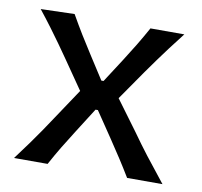

<svg xmlns="http://www.w3.org/2000/svg" viewBox="-65 -599 704 668"><g transform="rotate(10 287.0 -265.0)"><path d="M25.9 0Q52.7 -35.6 71.8 -62.3Q90.8 -88.9 106.9 -112.3Q123 -135.7 140.6 -162.6L211.9 -269.5L143.1 -369.1Q124.5 -396 107.9 -419.2Q91.3 -442.4 72.3 -468Q53.2 -493.7 27.3 -526.4L146.5 -529.8Q167 -493.7 185.1 -464.1Q203.1 -434.6 224.6 -401.4L278.3 -317.9H286.1L340.3 -401.9Q361.3 -434.6 378.4 -462.9Q395.5 -491.2 415 -526.4H534.7Q508.3 -492.2 489.7 -467.8Q471.2 -443.4 455.6 -421.6Q439.9 -399.9 420.9 -373L348.1 -268.1L426.3 -162.1Q453.6 -123.5 481.2 -87.6Q508.8 -51.8 550.3 0H425.3Q405.3 -33.2 387.2 -61Q369.1 -88.9 346.2 -123L284.2 -214.8H275.9L220.2 -127Q197.8 -91.8 180.7 -63.5Q163.6 -35.2 144.5 0Z"/></g></svg>

Font: Pinar-DS1-FD Medium
Style: Regular
Weight: 500
Designer: Amin Abedi
Version: Version 3.000